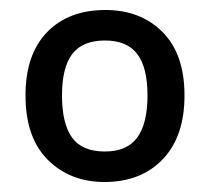

<svg xmlns="http://www.w3.org/2000/svg" viewBox="-20 -742 420 384"><path d="M349 -551Q349 -469 305.5 -423.5Q262 -378 189 -378Q120 -378 75.5 -422.5Q31 -467 31 -551Q31 -633 74 -677.5Q117 -722 191 -722Q261 -722 305 -678Q349 -634 349 -551ZM104 -551Q104 -495 124 -467Q144 -439 190 -439Q234 -439 254.5 -467Q275 -495 275 -551Q275 -607 254.5 -634Q234 -661 190 -661Q145 -661 124.5 -634Q104 -607 104 -551Z"/></svg>

Font: Noto Sans Medium
Style: Regular
Weight: 500
Designer: Monotype Design Team
Foundry: Monotype Imaging Inc.
Version: Version 2.007